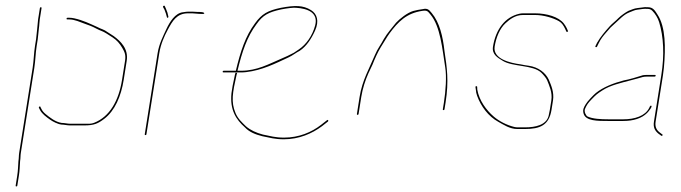

<svg xmlns="http://www.w3.org/2000/svg" viewBox="-20 -495 2456 692"><path d="M233.3 -49H284.8C301 -49 308.4 -48.2 319.3 -52.5C375.6 -74.5 408 -132.5 419.8 -207L430.7 -276C434.1 -297.4 429.1 -307.8 420.6 -322.5C411.9 -337.5 400.8 -350.5 386 -360L364.2 -374C349.1 -383.7 343.3 -383.2 327.1 -392C311.7 -400.3 299.7 -404.5 283.9 -410C269.6 -415 249.3 -425 229.3 -425H222.3C220.3 -425 219.5 -426 219.8 -428C220.1 -430 221.3 -431 223.3 -431H230.3C235.6 -431 241.3 -430.3 247.4 -429C278.4 -422.3 303.7 -409.8 330 -398C346 -389.3 353.5 -389.9 368 -379L389.8 -365C414.3 -346.8 443.6 -319.7 436.7 -276L425.8 -207C416.3 -147.4 393.6 -95.7 356.1 -67C333.4 -49.7 319.4 -43 283.8 -43H232.3C222.5 -43 210.2 -46 201.3 -46C187.4 -47.8 170.1 -56.9 160.1 -64C147 -73.3 132 -84.1 124.5 -98L119.9 -107C119.2 -109.3 124.7 -114.3 125.4 -110L130 -101C133.1 -95 137.8 -89.3 144.3 -84C159 -71.9 179.6 -55.3 202.2 -52C212.6 -52 223.1 -49 233.3 -49ZM120.2 -393C118.2 -379.8 118.3 -368 116 -353.5L112.1 -329C107.9 -302.4 107.9 -277.3 103.6 -250L55.1 56C53.3 67.7 54.5 72.5 52.4 86C51.1 104.8 51.1 119.6 48.1 138L42.4 174C42.1 176 41 177 39 177C37 177 36.1 176 36.4 174L42.1 138C45 119.9 45.1 104.4 46.4 86C48.4 73.5 47.4 67.1 49.1 56L97.6 -250C101.9 -277.3 101.9 -302.4 106.1 -329L110 -353.5C112.3 -368.3 112.2 -380 114.2 -393C115.9 -403.7 115.6 -414.3 117.3 -425L123.8 -466C124.1 -468 125.3 -469 127.3 -469C129.3 -469 130.1 -468 129.8 -466L123.3 -425C121.5 -413.6 122.1 -404.6 120.2 -393Z M586.9 -435C585 -445.9 582.7 -453.2 578.3 -463L573.9 -473C571.9 -476.9 566.5 -472.8 567.4 -470L572.9 -460C577.4 -449.7 578.8 -442.8 581.6 -433C582.3 -429 587.6 -431 586.9 -435ZM504.3 -8C506.3 -8 507.4 -9 507.7 -11L554 -303C559.1 -335.1 571.7 -364 585 -388.5C601.4 -418.6 616.6 -447 657.8 -447H672.8C680.3 -447 714.9 -442.3 716.1 -446C718.2 -452.3 697.9 -452 691.6 -452C685.7 -452.7 679.7 -453 673.7 -453H658.7C654.1 -453 648 -452.3 640.4 -451C611.1 -448.4 591.4 -415.3 579.8 -390.5C567.6 -364.2 553.3 -336.8 548 -303L501.7 -11C501.4 -9 502.3 -8 504.3 -8Z M834.7 -232 828.9 -233C827.8 -230.3 827.1 -228 826.8 -226C819.8 -194.7 815.7 -172.5 814.3 -159.5C807.8 -98.7 831.3 -63.5 862.7 -36C877.8 -19.7 899.1 -10.6 925.6 -4C952.8 1.3 970.4 7 1002.9 7C1058.2 7 1104.9 -13.7 1140.3 -40L1162 -57C1165.1 -59.6 1162 -64.7 1158.8 -62L1137.1 -45C1103.3 -18.7 1057.7 1 1003.8 1C971.7 1 954.2 -4.8 927.6 -10C902.8 -16.5 882.1 -26.2 866.3 -40C851.3 -54.7 837.4 -67.2 828.9 -87.5C812 -127.5 818.2 -160.5 832.6 -225C833.1 -227.7 833.8 -230 834.7 -232ZM848.1 -234C854.7 -234 861 -234.3 866.7 -235C925 -241.7 972.5 -266.2 1019.6 -288C1035.6 -295.4 1045.4 -304.3 1060.4 -312C1084.8 -328.4 1102.2 -355.2 1115.4 -384.5C1131.3 -419.6 1122.5 -445.2 1101.1 -458.5C1072 -476.6 1042.6 -476.1 993 -467C944.9 -457 923.7 -445.1 899.1 -411C864.5 -364.8 846.7 -309.7 830 -240H836C852.7 -309.5 870.4 -362.3 904.6 -408C927.6 -440.7 947.7 -451 993 -461C1017.8 -465.7 1035.6 -467.7 1046.5 -467C1089.3 -464.4 1127.9 -449.1 1115.9 -403.5C1106.1 -366.5 1083.9 -334.9 1057.2 -317L1039.3 -305C1027 -298 1006.8 -288.9 992.8 -283C949.4 -264.6 906.4 -240 849 -240H786C784 -240 782.9 -239 782.5 -237C782.2 -235 783.1 -234 785.1 -234Z M1268.8 -81C1270.8 -81 1272 -82 1272.3 -84L1282.1 -146C1286.9 -176.1 1296.7 -205.9 1307.4 -230L1322.5 -262C1331 -283.5 1341.4 -307.2 1352.5 -325C1361.9 -339.3 1374.1 -361.3 1383.8 -374.5C1414.3 -415.9 1445 -447.9 1503.2 -456C1519.9 -458.3 1522 -453.9 1531.2 -443C1567.7 -399.6 1574.2 -317.6 1584.8 -251.5C1590 -219.6 1586.5 -167.1 1580 -126L1576 -101C1575.7 -99 1576.5 -98 1578.5 -98C1580.5 -98 1581.7 -99 1582 -101L1586 -126C1598.3 -203.9 1590.7 -252.4 1582.1 -310C1576.2 -363.5 1564.4 -414.2 1536 -448C1526.4 -459.4 1521.4 -466.4 1503.2 -462C1491.6 -460.4 1479.9 -458.4 1469.7 -455.5C1448.6 -449.6 1420.6 -427.5 1407.4 -413C1392.1 -393.4 1376.7 -377.3 1363.1 -354C1352.6 -333.6 1340.9 -319.9 1331.6 -297.5C1311.4 -248.9 1285.7 -206.2 1276.1 -146L1266.3 -84C1266 -82 1266.8 -81 1268.8 -81Z M2026.8 -384 2022.4 -394C2019.4 -400 2015.9 -405.5 2012 -410.5C1993.9 -433.9 1951 -447 1907.8 -447H1865.8C1861.1 -447 1856.6 -446.5 1852.1 -445.5C1800.1 -433.9 1766.6 -388.8 1756.8 -327C1752.2 -298.2 1774.7 -286.7 1791.7 -276C1827.7 -253.4 1900.8 -261.9 1930.9 -233C1937.1 -227 1948.8 -213.9 1952.1 -205.5C1959.3 -186.6 1971.7 -162.2 1967.1 -133L1961.7 -99C1960.4 -91 1958.9 -83.7 1957.2 -77C1948.4 -44.2 1909.4 -36 1872.7 -36H1845.7C1841.7 -36 1837.6 -36.5 1833.4 -37.5C1805.9 -44.1 1778 -58.9 1759.4 -75C1732.7 -98.1 1707.1 -132.6 1700.2 -172L1699.8 -182C1699.2 -185.6 1692.9 -185.3 1693.7 -181L1695.1 -171C1695.4 -164.3 1696.9 -157.2 1699.7 -149.5C1713.5 -111.5 1740.2 -75.4 1775.9 -56C1794.6 -45.8 1817 -30 1844.8 -30H1871.8C1926.6 -30 1958.9 -43.8 1967.7 -99L1973.1 -133C1977.8 -163.2 1965.9 -188.8 1957.9 -208C1946.3 -233 1920.4 -253 1885.9 -258L1872.2 -260C1867.1 -261.3 1861.9 -262.3 1856.7 -263C1819.3 -267.8 1755.8 -282.5 1762.8 -327C1768.3 -361.6 1781.7 -392.5 1801.6 -411C1817.1 -425.4 1837.5 -441 1864.9 -441H1907.9C1940.1 -441 1974.8 -430 1994.8 -418.5C2005.8 -412.1 2011.1 -402.4 2016.9 -391L2021.3 -381C2023.3 -378.7 2029.3 -381.1 2026.8 -384Z M2343.2 -222C2343.5 -224 2342.6 -225 2340.6 -225H2315.6C2308.3 -225 2302.3 -224.7 2297.5 -224C2277.4 -217.6 2249.4 -208.9 2227.5 -205C2191.6 -195.6 2153.9 -181 2127.8 -160C2119.6 -153.4 2096.2 -129 2090.8 -119C2083.4 -106.6 2079.3 -99.1 2083.5 -85C2091.3 -58.7 2134.1 -59 2171.3 -59H2226.3C2262.3 -59 2292.7 -68.1 2312.4 -88C2317.1 -92.7 2333.2 -111.9 2327.1 -114C2323 -115.4 2321.3 -109 2319.8 -106C2305.5 -76.9 2267 -65 2227.3 -65H2172.3C2144.4 -65 2116.2 -66.6 2097.9 -75C2091.7 -77.9 2084.8 -92.6 2088.2 -102C2094.9 -117.2 2098.8 -123.1 2112.2 -137C2128.8 -154.2 2131.9 -156.7 2150.8 -169C2179.7 -187.9 2217.2 -195.9 2253 -205.5L2279.2 -212.5C2295.3 -216.8 2297.2 -219 2314.7 -219H2339.7C2341.7 -219 2342.8 -220 2343.2 -222ZM2131.8 -327 2137.7 -339C2146.1 -356.2 2153.4 -364.7 2165.4 -378.5L2180.7 -396C2185.5 -400.7 2190.5 -405.3 2195.9 -410C2211.5 -423.5 2227.1 -441.9 2247.3 -450L2262.2 -456C2266.5 -458 2271.4 -459.3 2276.9 -460C2289.7 -461.4 2299.9 -464.3 2314.3 -463C2321 -463 2326.6 -460.7 2331.2 -456C2341.3 -445.7 2350.9 -430.8 2355.7 -415C2371.5 -362.9 2375.3 -298.4 2363.3 -223L2337 -57C2333.7 -36 2340 -24.7 2352.2 -14L2363 -6C2366.3 -3.5 2370.2 -8.6 2367.6 -10L2356 -19C2345.5 -27.6 2340.2 -39.3 2343 -57L2369.3 -223C2370.7 -231.7 2371.8 -241 2372.8 -251C2379.4 -323.3 2379.1 -398 2350 -442C2341.9 -454.3 2335.2 -469 2315.3 -469C2307.4 -469.7 2300.3 -469.3 2294.1 -468L2277.8 -466C2265 -464.6 2256.3 -459.9 2245.2 -456C2233.8 -450 2218.7 -439.3 2209.1 -430C2198.7 -418.9 2186.6 -410.6 2176.8 -399.5C2160.8 -381.6 2144.8 -363.2 2132 -341L2126.1 -329C2124.1 -325 2129.8 -323 2131.8 -327Z"/></svg>

Font: Proton
Style: HlIt
Weight: 500
Version: Version 1.017